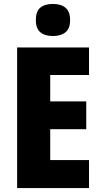

<svg xmlns="http://www.w3.org/2000/svg" viewBox="-20 -955 516 975"><path d="M432 0H67V-714H432V-574H235V-440H418V-299H235V-142H432ZM249 -935Q290 -935 313 -915.5Q336 -896 336 -853Q336 -810 312.5 -791Q289 -772 249 -772Q208 -772 185 -791Q162 -810 162 -853Q162 -897 184.5 -916Q207 -935 249 -935Z"/></svg>

Font: Noto Sans Bengali Condensed ExtraBold
Style: Regular
Weight: 800
Width: 3
Designer: Joana Ranito - Universal Thirst; Jelle Bosma - Monotype Design Team
Foundry: Universal Thirst ehf.
Version: Version 3.000; ttfautohint (v1.8.4.7-5d5b)